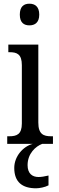

<svg xmlns="http://www.w3.org/2000/svg" viewBox="-20 -777 318 1037"><path d="M139 -640C168 -640 192 -655 192 -698C192 -742 168 -757 139 -757C109 -757 87 -742 87 -698C87 -655 109 -640 139 -640ZM19 0H157C104 14 57 68 57 130C57 206 100 240 175 240C193 240 224 234 242 224V171C221 176 203 179 188 179C154 179 129 160 129 115C129 52 173 13 208 0H266V-41H256C215 -41 187 -52 187 -115V-536H25V-495H33C72 -495 98 -484 98 -425V-110C98 -51 70 -41 30 -41H19Z"/></svg>

Font: Noto Serif Lao Condensed
Style: Regular
Weight: 400
Width: 3
Designer: Monotype Design Team
Foundry: Monotype Imaging Inc.
Version: Version 2.003